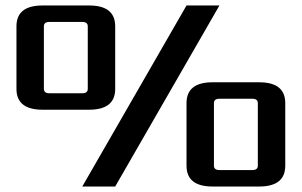

<svg xmlns="http://www.w3.org/2000/svg" viewBox="-20 -680 1100 700"><path d="M40 -356V-584Q40 -660 135 -660H305Q400 -660 400 -584V-356Q400 -280 305 -280H135Q40 -280 40 -356ZM140 -356Q140 -340 160 -340H280Q300 -340 300 -356V-584Q300 -600 280 -600H160Q140 -600 140 -584ZM280 0 660 -660H780L400 0ZM660 -76V-304Q660 -380 755 -380H925Q1020 -380 1020 -304V-76Q1020 0 925 0H755Q660 0 660 -76ZM760 -76Q760 -60 780 -60H900Q920 -60 920 -76V-304Q920 -320 900 -320H780Q760 -320 760 -304Z"/></svg>

Font: Xolonium
Style: Regular
Weight: 400
Designer: Severin Meyer
Version: Version 4.2